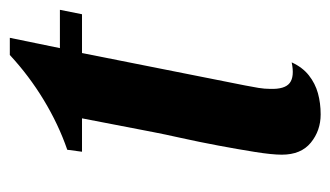

<svg xmlns="http://www.w3.org/2000/svg" viewBox="-161 -491 673 391"><g transform="rotate(-90 175.5 -295.5)"><path d="M138 21Q105 21 80.5 1Q56 -19 56 -58Q56 -78 61.5 -112.5Q67 -147 74.5 -187Q82 -227 90 -263Q98 -299 102 -320L130 -465H62L66 -495Q118 -513 167.5 -543Q217 -573 259 -612H294L273 -510H351L342 -465H263L197 -133Q194 -118 192 -105.5Q190 -93 190 -82Q189 -52 202 -42Q215 -32 244 -38Q234 -16 217.5 -3Q201 10 181 15.5Q161 21 138 21Z"/></g></svg>

Font: Sansita Swashed Light Medium
Style: Regular
Weight: 500
Version: Version 1.003